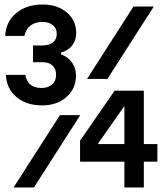

<svg xmlns="http://www.w3.org/2000/svg" viewBox="-20 -829 740 849"><path d="M316 -495Q316 -437 274 -400Q232 -363 166 -363Q96 -363 52.5 -400Q9 -437 6 -498H92Q102 -440 164 -440Q193 -440 210.5 -455.5Q228 -471 228 -498Q228 -525 212 -539.5Q196 -554 167 -554H126V-628H167Q197 -628 214 -641.5Q231 -655 231 -679Q231 -704 213.5 -718Q196 -732 167 -732Q136 -732 115 -716Q94 -700 88 -670H3Q6 -733 51.5 -771Q97 -809 169 -809Q234 -809 275.5 -774Q317 -739 317 -683Q317 -651 299 -628Q281 -605 250 -597V-589Q281 -577 298.5 -552.5Q316 -528 316 -495ZM660 -800 455 -480H365L570 -800ZM616 -428V-192H676V-114H616V0H530V-114H334V-207L487 -428ZM530 -192V-360L412 -192ZM335 -320 130 0H40L245 -320Z"/></svg>

Font: Martian Mono
Style: Regular
Weight: 400
Monospace: yes
Designer: Roman Shamin
Foundry: Evil Martians
Version: Version 1.000; ttfautohint (v1.8.4.7-5d5b)